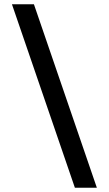

<svg xmlns="http://www.w3.org/2000/svg" viewBox="-20 -770 510 900"><path d="M434 110H331L36 -750H139Z"/></svg>

Font: Txt Sans Medium
Style: Regular
Weight: 500
Designer: Open Source
Foundry: XRLN
Version: Version 1.0